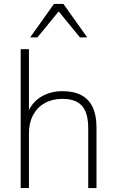

<svg xmlns="http://www.w3.org/2000/svg" viewBox="-20 -955 593 975"><path d="M85 0V-705H127V-366H115Q135 -429 184 -460.5Q233 -492 297 -492Q355 -492 393.5 -471.5Q432 -451 451 -410Q470 -369 470 -308V0H428V-304Q428 -355 414.5 -388Q401 -421 372 -437Q343 -453 297 -453Q246 -453 207.5 -431.5Q169 -410 148 -370.5Q127 -331 127 -278V0ZM133 -765 254 -935H302L423 -765H386L278 -897L170 -765Z"/></svg>

Font: Nunito Sans 12pt ExtraLight
Style: Regular
Weight: 200
Designer: Vernon Adams
Foundry: Vernon Adams
Version: Version 3.101;gftools[0.9.27]